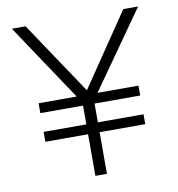

<svg xmlns="http://www.w3.org/2000/svg" viewBox="-79 -770 778 841"><g transform="rotate(-10 310.0 -349.0)"><path d="M29.3 -698.2H90.3L306.2 -375.5L524.9 -698.2H590.8L350.1 -356.4H532.2V-312.5H329.1V-229H532.2V-185.1H329.1V0H277.8V-185.1H87.9V-229H277.8V-312.5H87.9V-356.4H257.3Z"/></g></svg>

Font: Sansation Light
Style: Light
Weight: 300
Designer: Bernd Montag
Version: Version 1.301